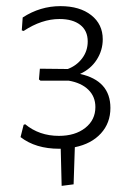

<svg xmlns="http://www.w3.org/2000/svg" viewBox="-20 -479 442 626"><path d="M173 6Q96 6 47 -32L57 -72L62 -74Q108 -36 172 -36Q225 -36 258 -62Q291 -88 291 -130Q291 -164 268 -186.5Q245 -209 204 -216H112L107 -220L110 -255L201 -254Q230 -265 248 -289Q266 -313 266 -344Q266 -379 241.5 -398Q217 -417 174 -417Q116 -417 57 -378L51 -380L54 -422Q111 -459 177 -459Q240 -459 277.5 -429.5Q315 -400 315 -351Q315 -315 295.5 -284.5Q276 -254 241 -238Q340 -216 340 -127Q340 -78 309 -44Q278 -10 224 1L220 122L181 127L178 6Z"/></svg>

Font: Alegreya Sans Light
Style: Regular
Weight: 300
Designer: Juan Pablo del Peral
Foundry: Huerta Tipografica
Version: Version 2.007